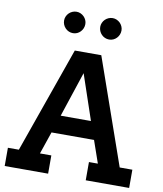

<svg xmlns="http://www.w3.org/2000/svg" viewBox="-101 -1048 956 1129"><g transform="rotate(10 376.5 -483.5)"><path d="M488.8 0V-108.9H542L495.6 -242.2H241.7L196.3 -108.9H264.2V0H4.9V-108.9H70.3L293 -740.2H451.2L672.4 -108.9H748V0ZM367.2 -618.2 277.8 -348.6H458.5ZM480 -838.9Q466.8 -838.9 455.1 -844Q443.4 -849.1 434.6 -858.2Q425.8 -867.2 420.9 -878.9Q416 -890.6 416 -903.8Q416 -916.5 421.1 -928Q426.3 -939.5 434.8 -948Q443.4 -956.5 455.1 -961.7Q466.8 -966.8 480 -966.8Q492.7 -966.8 504.2 -961.7Q515.6 -956.5 524.2 -948Q532.7 -939.5 537.8 -928Q543 -916.5 543 -903.8Q543 -890.6 538.1 -878.9Q533.2 -867.2 524.7 -858.2Q516.1 -849.1 504.6 -844Q493.2 -838.9 480 -838.9ZM264.2 -838.9Q251 -838.9 239.3 -844Q227.5 -849.1 218.8 -858.2Q210 -867.2 205.1 -878.9Q200.2 -890.6 200.2 -903.8Q200.2 -916.5 205.3 -928Q210.4 -939.5 219 -948Q227.5 -956.5 239.3 -961.7Q251 -966.8 264.2 -966.8Q276.9 -966.8 288.3 -961.7Q299.8 -956.5 308.3 -948Q316.9 -939.5 322 -928Q327.1 -916.5 327.1 -903.8Q327.1 -890.6 322.3 -878.9Q317.4 -867.2 308.8 -858.2Q300.3 -849.1 288.8 -844Q277.3 -838.9 264.2 -838.9Z"/></g></svg>

Font: Twentytwelve Slab
Style: TwentytwelveSlab
Weight: 700
Designer: Domenico Catapano
Version: Version 1.00 2012